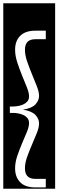

<svg xmlns="http://www.w3.org/2000/svg" viewBox="-32 -937 356 1170"><path d="M108 -269Q162 -277 184 -301Q206 -325 206 -352Q206 -377 192.5 -411.5Q179 -446 163 -484.5Q147 -523 133.5 -562Q120 -601 120 -634Q120 -698 183 -698H247V-750H183Q123 -750 91.5 -719Q60 -688 60 -634Q60 -597 73.5 -556Q87 -515 102.5 -477Q118 -439 131.5 -405.5Q145 -372 145 -350Q145 -330 134 -318Q123 -306 107.5 -299.5Q92 -293 75 -290.5Q58 -288 47 -288H28V-249H47Q59 -249 75.5 -246.5Q92 -244 107.5 -237.5Q123 -231 134 -218.5Q145 -206 145 -187Q145 -164 131.5 -132Q118 -100 102.5 -63.5Q87 -27 73.5 12.5Q60 52 60 89Q60 141 90.5 173Q121 205 183 205H247V153H183Q120 153 120 89Q120 56 133.5 18.5Q147 -19 163 -56Q179 -93 192.5 -126.5Q206 -160 206 -185Q206 -213 184 -236.5Q162 -260 108 -269ZM-12 -917H304V213H-12Z"/></svg>

Font: Zilla Slab Regular Highlight
Style: Regular
Weight: 410
Designer: Typotheque Type Foundry
Foundry: Typotheque type foundry
Version: Version 1.0; 2017